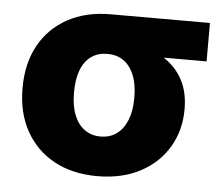

<svg xmlns="http://www.w3.org/2000/svg" viewBox="-44 -578 739 639"><g transform="rotate(5 325.5 -258.5)"><path d="M302.2 11.2Q219.7 11.2 158.4 -22.2Q97.2 -55.7 63.5 -116.5Q29.8 -177.2 29.8 -259.3Q29.8 -341.8 63 -402.1Q96.2 -462.4 157.2 -495.8Q218.3 -529.3 300.8 -529.3H632.3V-400.9H399.9L300.8 -397Q270 -397 247.6 -381.1Q225.1 -365.2 213.4 -334.7Q201.7 -304.2 201.7 -259.3Q201.7 -215.3 213.9 -184.6Q226.1 -153.8 248.8 -137.5Q271.5 -121.1 302.2 -121.1Q333.5 -121.1 356 -137.5Q378.4 -153.8 390.9 -184.6Q403.3 -215.3 403.3 -259.3Q403.3 -304.2 390.9 -334.7Q378.4 -365.2 356 -381.1Q333.5 -397 302.2 -397V-446.3Q358.9 -446.3 408 -434.6Q457 -422.9 494.1 -397.5Q531.2 -372.1 552.2 -332Q573.2 -292 573.2 -235.4Q573.2 -165 540 -109.1Q506.8 -53.2 446 -21Q385.3 11.2 302.2 11.2Z"/></g></svg>

Font: Inter 24pt ExtraBold
Style: Regular
Weight: 800
Designer: Rasmus Andersson
Foundry: rsms
Version: Version 4.001;git-66647c0bb